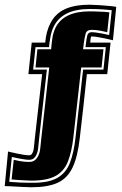

<svg xmlns="http://www.w3.org/2000/svg" viewBox="-48 -659 515 811"><path d="M84 132Q69 132 44.5 130.5Q20 129 -1 128Q-22 127 -28 127L-14 -19L21 -11Q35 -8 50 -5.5Q65 -3 76 -3Q84 -3 89 -12.5Q94 -22 95 -34L100 -83V-82L130 -346H72L86 -479H143Q147 -526 164 -559Q184 -600 224.5 -619.5Q265 -639 331 -639Q345 -639 368 -637.5Q391 -636 412.5 -634Q434 -632 443 -630L429 -489L394 -497Q380 -500 364.5 -502.5Q349 -505 339 -505Q336 -505 335 -498L333 -479H419L405 -346H319Q312 -279 304.5 -211.5Q297 -144 289 -76Q280 4 258 49.5Q236 95 194.5 113.5Q153 132 84 132ZM93 113Q159 113 195 92Q231 71 247.5 28.5Q264 -14 271 -78Q279 -150 287 -221.5Q295 -293 303 -365H389L399 -460H313L315 -475Q317 -494 320.5 -508.5Q324 -523 339 -523Q348 -523 361 -521Q374 -519 385 -517L413 -511L424 -616Q417 -617 390.5 -619Q364 -621 331 -621Q217 -621 180 -549Q170 -529 165.5 -505.5Q161 -482 159 -460H102L92 -365H150L118 -80L113 -32Q111 -13 102 1.5Q93 16 76 16Q66 16 53.5 14Q41 12 30 10L2 4L-9 109Q12 111 34 112Q56 113 72.5 113Q89 113 93 113ZM84 104Q78 104 60.5 103Q43 102 25.5 101Q8 100 1 99L10 16Q16 17 22 18.5Q28 20 33 21Q43 23 54 24Q65 25 76 25Q97 25 108.5 8Q120 -9 122 -32L127 -79L160 -374H102L110 -451H168Q170 -477 173.5 -499.5Q177 -522 187 -543Q222 -611 331 -611Q338 -611 356 -610.5Q374 -610 391.5 -609Q409 -608 414 -607L405 -523Q397 -525 377.5 -529Q358 -533 339 -533Q318 -533 313.5 -516Q309 -499 306 -476L303 -451H389L381 -374H295Q287 -301 278.5 -226.5Q270 -152 262 -79Q255 -18 239 23Q223 64 187 84Q151 104 84 104Z"/></svg>

Font: Alumni Sans Collegiate One
Style: Regular
Weight: 400
Designer: Robert E. Leuschke
Foundry: Robert E. Leuschke
Version: Version 1.100